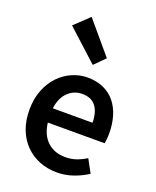

<svg xmlns="http://www.w3.org/2000/svg" viewBox="-150 -892 807 991"><g transform="rotate(20 253.5 -396.0)"><path d="M283 12Q232 12 188 -5.5Q144 -23 111 -56Q78 -89 59.5 -136.5Q41 -184 41 -245Q41 -305 60 -353Q79 -401 110.5 -434Q142 -467 183 -485Q224 -503 267 -503Q317 -503 355 -486Q393 -469 418.5 -438Q444 -407 457 -364Q470 -321 470 -270Q470 -253 468.5 -238Q467 -223 465 -214H153Q161 -148 199.5 -112.5Q238 -77 298 -77Q330 -77 357.5 -86.5Q385 -96 412 -113L451 -41Q416 -18 373 -3Q330 12 283 12ZM152 -292H370Q370 -349 345.5 -381.5Q321 -414 270 -414Q226 -414 193 -383Q160 -352 152 -292ZM269 -573 99 -728 179 -804 326 -630Z"/></g></svg>

Font: TT Toshiba Sans Medium
Style: Regular
Weight: 500
Designer: Paul D. Hunt
Foundry: Toshiba Corporation
Version: Version 2.020;PS 2.000;hotconv 1.0.86;makeotf.lib2.5.63406